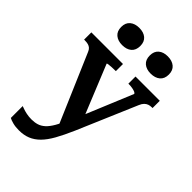

<svg xmlns="http://www.w3.org/2000/svg" viewBox="-292 -889 1236 1236"><g transform="rotate(45 326.5 -270.5)"><path d="M383 -83 349 -17 294 42 89 -435Q83 -450 74 -458Q65 -466 52.5 -469.5Q40 -473 21 -473H15V-539H303V-474H298Q281 -474 264.5 -473Q248 -472 237.5 -470.5Q227 -469 227 -466ZM388 -17Q358 52 330.5 101Q303 150 273.5 179.5Q244 209 209.5 223Q175 237 131 237Q99 237 74.5 230.5Q50 224 38 217V109Q42 110 56.5 115.5Q71 121 92.5 125.5Q114 130 139 130Q166 130 189 123Q212 116 232.5 97.5Q253 79 273 44.5Q293 10 313 -44L334 -77L490 -453Q490 -459 480.5 -463.5Q471 -468 455 -471Q439 -474 421 -474H417V-539H638V-473H632Q616 -473 603.5 -468.5Q591 -464 580.5 -453.5Q570 -443 562 -424ZM300 -700Q300 -661 276.5 -641Q253 -621 213 -621Q174 -621 150 -641Q126 -661 126 -700Q126 -738 150 -758Q174 -778 213 -778Q253 -778 276.5 -758Q300 -738 300 -700ZM560 -700Q560 -661 536 -641Q512 -621 472 -621Q433 -621 409.5 -641Q386 -661 386 -700Q386 -738 409.5 -758Q433 -778 472 -778Q512 -778 536 -758Q560 -738 560 -700Z"/></g></svg>

Font: Roboto Serif 20pt SemiBold
Style: Regular
Weight: 600
Version: Version 1.008